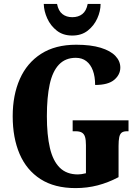

<svg xmlns="http://www.w3.org/2000/svg" viewBox="-20 -953 715 983"><path d="M367 10Q259 10 187.5 -36Q116 -82 80.5 -164.5Q45 -247 45 -358Q45 -466 81.5 -548.5Q118 -631 190.5 -677.5Q263 -724 370 -724Q445 -724 495.5 -708.5Q546 -693 571 -666.5Q596 -640 596 -607Q596 -571 565 -544.5Q534 -518 467 -518Q467 -561 455.5 -592Q444 -623 422 -640Q400 -657 368 -657Q315 -657 282 -622.5Q249 -588 234.5 -521.5Q220 -455 220 -358Q220 -262 235.5 -195.5Q251 -129 286 -94.5Q321 -60 379 -60Q387 -60 397.5 -61.5Q408 -63 420 -66V-210Q420 -236 415.5 -251.5Q411 -267 399.5 -274Q388 -281 367 -281H352V-337H638V-281H630Q612 -281 603 -274Q594 -267 590.5 -250.5Q587 -234 587 -206V-46Q534 -18 480 -4Q426 10 367 10ZM350 -771Q303 -771 271 -796Q239 -821 222 -858.5Q205 -896 204 -933H272Q279 -897 299.5 -881Q320 -865 350 -865Q381 -865 401.5 -881Q422 -897 429 -933H495Q495 -896 478 -858.5Q461 -821 429 -796Q397 -771 350 -771Z"/></svg>

Font: Noto Serif Khmer ExtraCondensed Black
Style: Regular
Weight: 900
Width: 2
Designer: Danh Hong and the Monotype Design Team
Foundry: Monotype Imaging Inc.
Version: Version 2.004